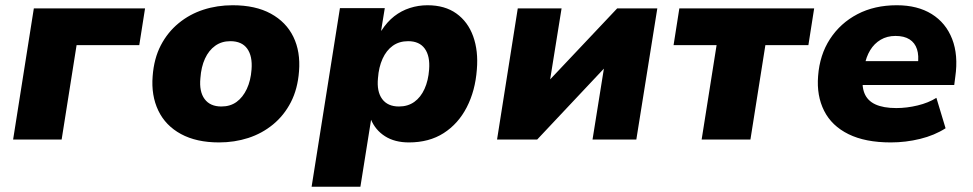

<svg xmlns="http://www.w3.org/2000/svg" viewBox="-20 -532 3708 732"><path d="M30 0 109 -500H533L511 -360H272L215 0Z M815 11Q729 11 670 -21Q611 -53 583.5 -110.5Q556 -168 562 -242Q567 -309 593 -359Q619 -409 661 -443.5Q703 -478 755.5 -495Q808 -512 867 -512Q954 -512 1012.5 -480Q1071 -448 1098.5 -391.5Q1126 -335 1120 -260Q1115 -193 1089 -142.5Q1063 -92 1021 -57.5Q979 -23 926.5 -6Q874 11 815 11ZM824 -126Q858 -126 882 -143.5Q906 -161 921 -193Q936 -225 939 -267Q943 -318 922.5 -346.5Q902 -375 858 -375Q825 -375 800.5 -357.5Q776 -340 761.5 -308.5Q747 -277 744 -234Q739 -183 760 -154.5Q781 -126 824 -126Z M1168 180 1276 -501H1447L1433 -415H1434Q1456 -449 1483 -470Q1510 -491 1542.5 -501.5Q1575 -512 1610 -512Q1676 -512 1720 -480.5Q1764 -449 1784 -393.5Q1804 -338 1798 -267Q1792 -186 1759.5 -123Q1727 -60 1671.5 -24.5Q1616 11 1539 11Q1485 11 1448 -12.5Q1411 -36 1394 -77H1395L1354 180ZM1501 -126Q1535 -126 1559.5 -143.5Q1584 -161 1598.5 -193Q1613 -225 1616 -267Q1620 -318 1599.5 -346.5Q1579 -375 1536 -375Q1502 -375 1477.5 -357.5Q1453 -340 1438.5 -308Q1424 -276 1421 -234Q1416 -183 1437 -154.5Q1458 -126 1501 -126Z M1875 0 1954 -500H2121L2075 -214H2063L2333 -500H2486L2406 0H2239L2285 -287H2298L2028 0Z M2655 0 2712 -360H2548L2570 -500H3084L3062 -360H2898L2841 0Z M3376 11Q3279 11 3215 -20.5Q3151 -52 3122 -109.5Q3093 -167 3099 -242Q3105 -323 3144.5 -383.5Q3184 -444 3249 -478Q3314 -512 3399 -512Q3478 -512 3532 -478.5Q3586 -445 3610 -383.5Q3634 -322 3622 -239L3618 -208H3244L3258 -299H3492L3479 -285Q3484 -320 3476 -344.5Q3468 -369 3447.5 -382Q3427 -395 3394 -395Q3362 -395 3337.5 -380.5Q3313 -366 3297.5 -340.5Q3282 -315 3276 -281L3271 -250Q3264 -206 3275.5 -177Q3287 -148 3317.5 -134Q3348 -120 3397 -120Q3437 -120 3478.5 -130Q3520 -140 3550 -159L3585 -43Q3543 -16 3488 -2.5Q3433 11 3376 11Z"/></svg>

Font: Nunito Sans 9pt Black
Style: Italic
Weight: 900
Italic angle: -9°
Version: Version 3.101;gftools[0.9.27]